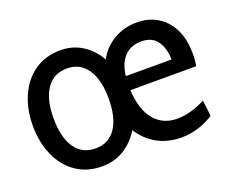

<svg xmlns="http://www.w3.org/2000/svg" viewBox="-90 -642 947 793"><g transform="rotate(-20 384.0 -245.0)"><path d="M742 -246H453Q458 -157 496 -113Q534 -69 594 -69Q655 -69 720 -103L728 -33Q660 10 586 10Q526 10 480 -15.5Q434 -41 404 -88Q376 -42 333.5 -16Q291 10 237 10Q171 10 123 -23.5Q75 -57 49.5 -115Q24 -173 24 -245Q24 -317 49.5 -375Q75 -433 123 -466.5Q171 -500 237 -500Q290 -500 332 -473.5Q374 -447 401 -400Q425 -446 470.5 -473Q516 -500 573 -500Q651 -500 699 -446.5Q747 -393 747 -298Q747 -269 742 -246ZM357 -245Q357 -328 325.5 -374Q294 -420 237 -420Q178 -420 146.5 -374Q115 -328 115 -245Q115 -161 146.5 -115Q178 -69 237 -69Q295 -69 326 -115Q357 -161 357 -245ZM656 -307Q656 -354 634 -387Q612 -420 563 -420Q518 -420 490 -391.5Q462 -363 455 -307Z"/></g></svg>

Font: Cabin Condensed
Style: Regular
Weight: 400
Width: 3
Designer: Pablo Impallari
Foundry: Pablo Impallari. http://www.impallari.com Igino Marini. http://www.ikern.com
Version: Version 2.200